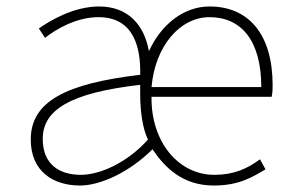

<svg xmlns="http://www.w3.org/2000/svg" viewBox="-20 -560 903 593"><path d="M227 13C293 13 383 -31 451 -99C488 -44 543 13 640 13C719 13 759 -13 800 -37L783 -68C744 -39 702 -20 642 -20C531 -20 446 -122 448 -261H819C822 -274 822 -286 822 -297C822 -453 749 -540 627 -540C548 -540 478 -485 440 -402C425 -485 374 -540 286 -540C207 -540 134 -496 100 -472L119 -443C153 -470 216 -507 284 -507C393 -507 415 -414 413 -329C184 -302 75 -247 75 -129C75 -30 145 13 227 13ZM230 -20C166 -20 112 -50 112 -131C112 -220 195 -273 413 -298V-267C413 -216 421 -161 437 -129C374 -58 289 -20 230 -20ZM448 -291C459 -418 536 -507 627 -507C725 -507 787 -435 787 -291Z"/></svg>

Font: Noto Sans T Chinese Thin
Style: Regular
Weight: 100
Designer: Ryoko NISHIZUKA (kana & ideographs); Paul D. Hunt (Latin, Greek & Cyrillic); Wenlong ZHANG (bopomofo); Sandoll Communica
Foundry: Adobe Systems Incorporated
Version: Version 1.000;PS 1;hotconv 1.0.78;makeotf.lib2.5.61930